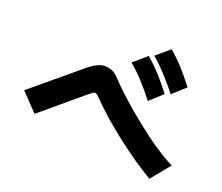

<svg xmlns="http://www.w3.org/2000/svg" viewBox="-119 -988 1238 1073"><g transform="rotate(20 500.0 -451.5)"><path d="M34.2 -316.4 303.7 -541Q368.2 -597.7 411.1 -597.7Q459 -597.7 489.3 -566.4Q578.1 -471.7 715.8 -361.8Q853.5 -252 953.1 -203.1L861.3 -90.8Q759.8 -149.4 636.2 -245.6Q512.7 -341.8 431.6 -427.7Q419.9 -438.5 409.2 -438.5Q403.3 -438.5 375 -415L133.8 -211.9ZM651.4 -746.1 730.5 -813.5Q803.7 -752.9 886.7 -643.6L811.5 -575.2Q777.3 -619.1 731.4 -668.9Q685.5 -718.8 651.4 -746.1ZM544.9 -667 623 -734.4Q696.3 -673.8 779.3 -564.5L704.1 -496.1Q618.2 -607.4 544.9 -667Z"/></g></svg>

Font: Gothic A1 Black
Style: Regular
Weight: 900
Version: Version 2.50